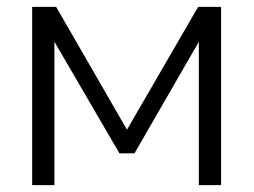

<svg xmlns="http://www.w3.org/2000/svg" viewBox="-20 -541 741 561"><path d="M74 0V-521H144L351 -162L559 -521H626V0H561V-419L373 -93H329L139 -419V0Z"/></svg>

Font: Raleway-v4020
Style: Regular
Weight: 400
Designer: Matt McInerney, Pablo Impallari, Rodrigo Fuenzalida
Foundry: Matt McInerney, Pablo Impallari, Rodrigo Fuenzalida
Version: Version 4.020;PS 004.020;hotconv 1.0.88;makeotf.lib2.5.64775